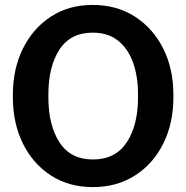

<svg xmlns="http://www.w3.org/2000/svg" viewBox="-20 -741 746 771"><path d="M353 10.3Q256.8 10.3 184.6 -36.4Q112.3 -83 72 -164.6Q31.7 -246.1 31.7 -350.1V-360.8Q31.7 -464.4 72 -545.9Q112.3 -627.4 184.3 -674.3Q256.3 -721.2 352.5 -721.2Q448.7 -721.2 521.7 -674.3Q594.7 -627.4 635.5 -545.9Q676.3 -464.4 676.3 -360.8V-350.1Q676.3 -246.1 635.7 -164.6Q595.2 -83 522.2 -36.4Q449.2 10.3 353 10.3ZM353 -100.6Q443.4 -100.6 488.8 -169.2Q534.2 -237.8 534.2 -350.1V-361.8Q534.2 -435.5 513.7 -491.5Q493.2 -547.4 452.9 -578.6Q412.6 -609.9 352.5 -609.9Q262.7 -609.9 218.5 -541.5Q174.3 -473.1 174.3 -361.8V-350.1Q174.3 -237.8 219 -169.2Q263.7 -100.6 353 -100.6Z"/></svg>

Font: Roboto Slab
Style: Bold
Weight: 700
Designer: Google
Version: Version 2.000; ttfautohint (v1.8.1.43-b0c9)